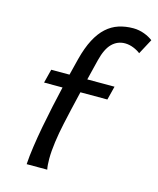

<svg xmlns="http://www.w3.org/2000/svg" viewBox="-116 -856 771 937"><g transform="rotate(15 270.0 -387.5)"><path d="M499 -665Q492.7 -670.4 483.6 -675.5Q474.6 -680.7 464.4 -684.8Q454.1 -689 442.9 -691.4Q431.6 -693.8 420.9 -693.8Q382.8 -693.8 355.5 -667Q328.1 -640.1 313 -579.1L287.6 -476.1H425.3L407.7 -406.7H271.5Q258.8 -353.5 249.3 -312Q239.7 -270.5 232.4 -236.3Q221.7 -187.5 215.1 -139.6Q208.5 -91.8 208.5 -53.7Q208.5 -20.5 212.9 0H108.9Q111.3 -40 118.7 -90.6Q126 -141.1 136.2 -195.3Q146.5 -249.5 158.2 -304Q169.9 -358.4 181.2 -406.7H87.9L105.5 -476.1H197.8L218.8 -560.1Q234.4 -620.6 256.1 -661.9Q277.8 -703.1 305.7 -728.3Q333.5 -753.4 367.4 -764.4Q401.4 -775.4 440.9 -775.4Q455.1 -775.4 469.5 -772.7Q483.9 -770 496.8 -765.1Q509.8 -760.3 520.8 -754.2Q531.7 -748 540 -741.7Z"/></g></svg>

Font: Andika New Basic
Style: Italic
Weight: 400
Italic angle: -14°
Designer: Victor Gaultney, Annie Olsen, Julie Remington, Don Collingsworth, Eric Hays
Foundry: SIL International
Version: Version 5.500